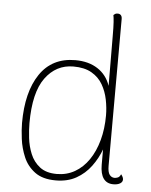

<svg xmlns="http://www.w3.org/2000/svg" viewBox="-53 -772 650 828"><g transform="rotate(5 272.0 -358.0)"><path d="M219 12Q162 12 128.5 -13Q95 -38 79 -76Q63 -114 58 -153.5Q53 -193 53 -222Q53 -356 105.5 -434Q158 -512 259 -512Q316 -512 355.5 -486.5Q395 -461 411 -414L410 -628Q410 -669 408.5 -690Q407 -711 405 -720Q408 -723 412 -725.5Q416 -728 423 -728Q432 -728 437 -722.5Q442 -717 442 -706L441 -71Q441 -43 449.5 -32Q458 -21 471 -21Q477 -21 485 -24Q493 -27 498 -39Q503 -33 505.5 -27.5Q508 -22 508 -17Q508 -6 497 0.5Q486 7 468 7Q440 7 425.5 -13Q411 -33 411 -73V-200L434 -229Q428 -185 412.5 -142.5Q397 -100 371 -65Q345 -30 307.5 -9Q270 12 219 12ZM221 -16Q264 -16 299 -36Q334 -56 359 -92.5Q384 -129 397.5 -178.5Q411 -228 411 -286Q411 -319 404 -354Q397 -389 380 -418.5Q363 -448 332 -466Q301 -484 253 -484Q178 -484 131.5 -420.5Q85 -357 85 -224Q85 -196 89 -160.5Q93 -125 106.5 -92Q120 -59 147.5 -37.5Q175 -16 221 -16Z"/></g></svg>

Font: Arima Thin
Style: Regular
Weight: 100
Designer: Joana Correia and Natanael Gama
Foundry: NDISCOVER
Version: Version 1.101;gftools[0.9.23]